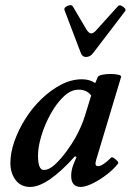

<svg xmlns="http://www.w3.org/2000/svg" viewBox="-20 -725 516 758"><path d="M99 13Q62 13 41.5 -14.5Q21 -42 21 -81Q21 -122 37 -167.5Q53 -213 80.5 -256.5Q108 -300 144.5 -335Q181 -370 221.5 -391Q262 -412 304 -412Q334 -412 356 -397L366 -421Q369 -427 384 -430Q399 -433 416.5 -433Q434 -433 447 -430Q460 -427 458 -421L360 -95Q358 -87 357.5 -84Q357 -81 357 -79Q357 -69 367 -69Q385 -69 419 -103Q422 -106 429.5 -101Q437 -96 443 -89.5Q449 -83 446 -79Q429 -57 401 -35.5Q373 -14 345 -0.5Q317 13 299 13Q261 13 261 -31Q261 -43 263.5 -54.5Q266 -66 270 -76L282 -105L276 -108Q167 13 99 13ZM153 -54Q174 -54 197.5 -76Q221 -98 242.5 -127.5Q264 -157 277 -180Q303 -227 316 -270L340 -348Q323 -371 290 -371Q260 -371 231.5 -344Q203 -317 180 -275.5Q157 -234 143.5 -189.5Q130 -145 130 -111Q130 -54 153 -54ZM319 -500Q305 -500 299 -516L235 -684Q232 -692 239 -697.5Q246 -703 255 -704.5Q264 -706 268 -699L321 -609Q331 -593 340 -593Q350 -593 363 -609L446 -701Q451 -706 459 -702.5Q467 -699 472.5 -692.5Q478 -686 474 -681L348 -516Q336 -500 319 -500Z"/></svg>

Font: Junicode
Style: Bold Italic
Weight: 700
Italic angle: -11°
Designer: Peter S. Baker
Version: Version 2.100; ttfautohint (v1.8.4)